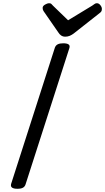

<svg xmlns="http://www.w3.org/2000/svg" viewBox="-20 -1159 653 1193"><path d="M88 14Q66 14 55.5 7Q45 0 49 -16L321 -863Q326 -877 338.5 -883.5Q351 -890 373 -890Q396 -890 406 -883Q416 -876 411 -860L139 -14Q135 0 123 7Q111 14 88 14ZM582 -1139Q594 -1139 603.5 -1127Q613 -1115 613 -1104Q613 -1094 610 -1089Q607 -1084 602 -1080L442 -954Q427 -942 413.5 -936.5Q400 -931 384 -931Q371 -931 360.5 -938Q350 -945 342 -958L252 -1088Q247 -1096 246 -1101Q245 -1106 245 -1110Q245 -1122 260 -1130.5Q275 -1139 284 -1139Q295 -1139 299.5 -1134Q304 -1129 310 -1123L403 -1033L553 -1124Q560 -1128 566.5 -1133.5Q573 -1139 582 -1139Z"/></svg>

Font: Playwrite DK Loopet
Style: Regular
Weight: 400
Designer: Veronika Burian, José Scaglione
Foundry: TypeTogether
Version: Version 1.002